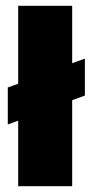

<svg xmlns="http://www.w3.org/2000/svg" viewBox="-20 -645 320 665"><path d="M230 0V-298L274 -314V-442L230 -426V-625H43V-355L7 -342V-214L43 -227V0Z"/></svg>

Font: Blinker Headline
Style: Regular
Weight: 900
Width: 4
Designer: Juergen Huber
Foundry: supertype
Version: Version 1.015;PS 1.15;hotconv 1.0.88;makeotf.lib2.5.647800